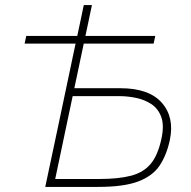

<svg xmlns="http://www.w3.org/2000/svg" viewBox="-20 -733 748 753"><path d="M157.5 0Q170.5 -60 182.2 -116.5Q194 -173 208 -238L257.5 -472.5Q262.5 -496.5 267.2 -518.8Q272 -541 276.5 -562H76.5L83 -592H283Q289.5 -622.5 295.8 -652.2Q302 -682 308.5 -713H340.5Q334 -682 327.8 -652.2Q321.5 -622.5 315 -592H589L582.5 -562H308.5Q304 -540.5 299.2 -518.2Q294.5 -496 289.5 -472L271.5 -387H452.5Q564.5 -387 614.8 -329.8Q665 -272.5 646 -183.5Q633.5 -125 606.2 -84Q579 -43 522.5 -21.5Q466 0 365 0ZM196.5 -31H368Q445.5 -31 494.5 -44Q543.5 -57 571.5 -91Q599.5 -125 613 -188.5Q624.5 -241 612.5 -274Q600.5 -307 573.5 -324.8Q546.5 -342.5 513.2 -349.2Q480 -356 448.5 -356H265L241 -242.5Q228.5 -183.5 218.2 -134Q208 -84.5 196.5 -31Z"/></svg>

Font: Commissioner Thin
Style: Italic
Weight: 100
Italic angle: -12°
Designer: Kostas Bartsokas
Foundry: Kostas Bartsokas
Version: Version 1.000; ttfautohint (v1.8.3)